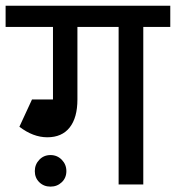

<svg xmlns="http://www.w3.org/2000/svg" viewBox="-45 -658 628 685"><path d="M-25 -562V-637.5H322.2V-562ZM144 -302.2V-630H231.2V-302.2ZM123.8 -168.2V-248.2Q146.8 -248.2 159.2 -262.4Q171.8 -276.5 171.8 -303.2H231.2Q231.2 -238.2 203.6 -203.2Q176 -168.2 123.8 -168.2ZM24.2 -205.8 61.8 -278.2Q100.2 -248.2 123.8 -248.2V-168.2Q73.2 -168.2 24.2 -205.8ZM24.2 -205.8 69.2 -303.2H186.8V-228.2ZM378.2 0V-626.2H466.2V0ZM282.2 -562V-637.5H562.5V-562ZM135.2 7.8Q111.2 7.8 95.2 -7.9Q79.2 -23.5 79.2 -47.5Q79.2 -71.2 95.2 -88Q111.2 -104.8 135.2 -104.8Q159 -104.8 175.4 -88Q191.8 -71.2 191.8 -47.5Q191.8 -23.5 175.4 -7.9Q159 7.8 135.2 7.8Z"/></svg>

Font: Akshar Light
Style: Regular
Weight: 300
Designer: Tall Chai
Foundry: Tall Chai
Version: Version 1.100